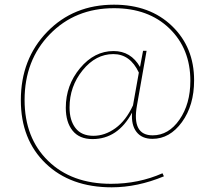

<svg xmlns="http://www.w3.org/2000/svg" viewBox="-20 -623 918 820"><path d="M631 -30Q586 -30 563 -59.5Q540 -89 544 -142Q483 -29 375 -29Q319 -29 290 -65Q261 -101 261 -163Q261 -259 322 -332Q383 -405 465 -405Q539 -405 578 -337L591 -406H606L565 -173Q542 -45 632 -45Q700 -45 746.5 -112Q793 -179 793 -278Q793 -415 703.5 -501.5Q614 -588 467 -588Q301 -588 193 -477Q85 -366 85 -196Q85 -34 185.5 64Q286 162 454 162Q572 162 674 117L680 130Q567 177 457 177Q281 177 175 75Q69 -27 69 -195Q69 -371 181.5 -487Q294 -603 467 -603Q620 -603 714.5 -512Q809 -421 809 -280Q809 -173 757 -101.5Q705 -30 631 -30ZM379 -43Q428 -43 473 -75.5Q518 -108 548 -173L573 -313Q536 -392 464 -392Q389 -392 333 -323Q277 -254 277 -164Q277 -109 302.5 -76Q328 -43 379 -43Z"/></svg>

Font: EauTest Thin
Style: Italic
Weight: 250
Italic angle: -12°
Designer: Christian Thalmann (Catharsis Fonts)
Version: Version 0.001;PS 000.001;hotconv 1.0.88;makeotf.lib2.5.64775